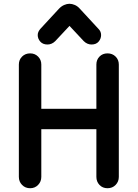

<svg xmlns="http://www.w3.org/2000/svg" viewBox="-20 -988 730 1018"><path d="M140 10Q114 10 97 -7.5Q80 -25 80 -50V-646Q80 -671 97 -688Q114 -705 140 -705Q165 -705 182 -688Q199 -671 199 -646V-50Q199 -25 182 -7.5Q165 10 140 10ZM550 10Q524 10 507.5 -7.5Q491 -25 491 -50V-646Q491 -671 507.5 -688Q524 -705 550 -705Q576 -705 593 -688Q610 -671 610 -646V-50Q610 -25 593 -7.5Q576 10 550 10ZM138 -303V-411H568V-303ZM232 -752Q207 -752 193.5 -767.5Q180 -783 180 -802Q180 -812 184 -820Q188 -828 194 -835L292 -941Q305 -955 320 -961.5Q335 -968 348 -968Q362 -968 377 -961.5Q392 -955 404 -941L502 -835Q509 -828 512.5 -820Q516 -812 516 -802Q516 -783 503 -767.5Q490 -752 465 -752Q454 -752 443.5 -756.5Q433 -761 424 -770L309 -893H388L273 -770Q264 -761 253.5 -756.5Q243 -752 232 -752Z"/></svg>

Font: National Park SemiBold
Style: Regular
Weight: 600
Designer: Andrea Herstowski, Ben Hoepner
Version: Version 1.009